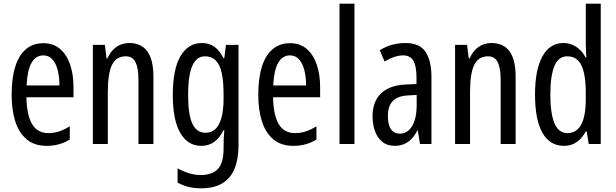

<svg xmlns="http://www.w3.org/2000/svg" viewBox="-20 -780 3338 1040"><path d="M215 -546Q270 -546 306 -514.5Q342 -483 360 -429.5Q378 -376 378 -309V-253H123Q125 -156 154 -107.5Q183 -59 242 -59Q271 -59 299.5 -68Q328 -77 358 -96V-24Q330 -7 299 1.5Q268 10 233 10Q165 10 123 -26.5Q81 -63 62 -125Q43 -187 43 -265Q43 -356 62.5 -418.5Q82 -481 120.5 -513.5Q159 -546 215 -546ZM215 -480Q174 -480 151 -440Q128 -400 124 -317H302Q302 -361 293 -398Q284 -435 264.5 -457.5Q245 -480 215 -480Z M680 -547Q745 -547 778 -502Q811 -457 811 -364V0H730V-348Q730 -411 714 -443Q698 -475 662 -475Q610 -475 587 -429Q564 -383 564 -279V0H483V-537H548L557 -464H562Q574 -491 591.5 -509.5Q609 -528 632 -537.5Q655 -547 680 -547Z M1073 -547Q1111 -547 1139.5 -528Q1168 -509 1190 -466H1195L1204 -537H1272V6Q1272 80 1251 132.5Q1230 185 1185 212.5Q1140 240 1069 240Q1032 240 1001.5 232.5Q971 225 942 209V132Q976 150 1006.5 159Q1037 168 1067 168Q1129 168 1160 135.5Q1191 103 1191 25V9Q1191 -8 1192 -29.5Q1193 -51 1195 -75H1191Q1169 -32 1140 -11Q1111 10 1070 10Q997 10 956.5 -60Q916 -130 916 -266Q916 -406 958 -476.5Q1000 -547 1073 -547ZM1090 -475Q1059 -475 1038.5 -451Q1018 -427 1008.5 -380.5Q999 -334 999 -265Q999 -159 1022 -110Q1045 -61 1093 -61Q1117 -61 1135.5 -72.5Q1154 -84 1166 -107Q1178 -130 1184.5 -164.5Q1191 -199 1191 -245V-270Q1191 -341 1180.5 -386.5Q1170 -432 1147.5 -453.5Q1125 -475 1090 -475Z M1551 -546Q1606 -546 1642 -514.5Q1678 -483 1696 -429.5Q1714 -376 1714 -309V-253H1459Q1461 -156 1490 -107.5Q1519 -59 1578 -59Q1607 -59 1635.5 -68Q1664 -77 1694 -96V-24Q1666 -7 1635 1.5Q1604 10 1569 10Q1501 10 1459 -26.5Q1417 -63 1398 -125Q1379 -187 1379 -265Q1379 -356 1398.5 -418.5Q1418 -481 1456.5 -513.5Q1495 -546 1551 -546ZM1551 -480Q1510 -480 1487 -440Q1464 -400 1460 -317H1638Q1638 -361 1629 -398Q1620 -435 1600.5 -457.5Q1581 -480 1551 -480Z M1900 0H1819V-760H1900Z M2177 -547Q2253 -547 2285 -499Q2317 -451 2317 -362V0H2255L2243 -74H2241Q2227 -46 2209 -27.5Q2191 -9 2168.5 0.5Q2146 10 2118 10Q2077 10 2050 -12.5Q2023 -35 2010.5 -71.5Q1998 -108 1998 -150Q1998 -230 2044 -274Q2090 -318 2175 -322L2236 -325V-360Q2236 -422 2219 -451Q2202 -480 2164 -480Q2142 -480 2117 -472Q2092 -464 2063 -447L2037 -508Q2069 -528 2104 -537.5Q2139 -547 2177 -547ZM2189 -263Q2134 -260 2107.5 -232.5Q2081 -205 2081 -152Q2081 -103 2098 -79.5Q2115 -56 2146 -56Q2188 -56 2212.5 -97.5Q2237 -139 2237 -212V-266Z M2642 -547Q2707 -547 2740 -502Q2773 -457 2773 -364V0H2692V-348Q2692 -411 2676 -443Q2660 -475 2624 -475Q2572 -475 2549 -429Q2526 -383 2526 -279V0H2445V-537H2510L2519 -464H2524Q2536 -491 2553.5 -509.5Q2571 -528 2594 -537.5Q2617 -547 2642 -547Z M3035 10Q2958 10 2918 -61Q2878 -132 2878 -268Q2878 -402 2918 -474.5Q2958 -547 3032 -547Q3057 -547 3079 -538Q3101 -529 3120 -511.5Q3139 -494 3152 -468H3156Q3155 -491 3154 -508.5Q3153 -526 3153 -542V-760H3234V0H3169L3158 -68H3153Q3139 -43 3121.5 -25.5Q3104 -8 3082.5 1Q3061 10 3035 10ZM3054 -59Q3103 -59 3128 -105Q3153 -151 3153 -244V-274Q3153 -378 3129 -426.5Q3105 -475 3052 -475Q3005 -475 2983 -422Q2961 -369 2961 -268Q2961 -165 2983.5 -112Q3006 -59 3054 -59Z"/></svg>

Font: Noto Sans Devanagari ExtraCondensed
Style: Regular
Weight: 400
Width: 2
Designer: Jelle Bosma - Monotype Design Team
Foundry: Monotype Imaging Inc.
Version: Version 2.006